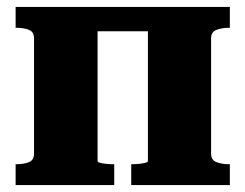

<svg xmlns="http://www.w3.org/2000/svg" viewBox="-20 -533 707 553"><path d="M78 -90V-423Q78 -441 63.5 -447Q49 -453 26 -453H25V-513H261V-69Q261 -66 268.5 -64Q276 -62 286.5 -61Q297 -60 306 -60H309V0H25V-60H26Q49 -60 63.5 -66Q78 -72 78 -90ZM406 -69V-513H642V-453H641Q619 -453 603.5 -447Q588 -441 588 -423V-90Q588 -72 603.5 -66Q619 -60 641 -60H642V0H358V-60H360Q369 -60 379.5 -61Q390 -62 398 -64Q406 -66 406 -69ZM194 -443V-513H485V-443Z"/></svg>

Font: Roboto Serif 36pt
Style: Bold
Weight: 700
Version: Version 1.008